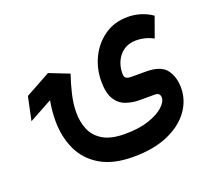

<svg xmlns="http://www.w3.org/2000/svg" viewBox="-113 -552 1032 941"><g transform="rotate(-20 403.0 -81.0)"><path d="M431.6 246.1Q326.7 246.1 260.3 206.5Q193.8 167 162.8 99.6Q131.8 32.2 131.8 -50.8Q131.8 -100.6 141.6 -154.8L21 -88.9L46.9 -211.4L177.7 -283.2L280.8 -242.7Q264.2 -193.8 252.9 -145.3Q241.7 -96.7 241.7 -53.2Q241.7 -3.9 259 36.9Q276.4 77.6 317.9 102.1Q359.4 126.5 431.6 126.5Q503.9 126.5 555.2 109.4Q606.4 92.3 633.8 67.4Q661.1 42.5 661.1 20Q661.1 10.3 655.3 2.7Q649.4 -4.9 633.8 -4.9H554.7Q515.6 -4.9 482.4 -17.1Q449.2 -29.3 429.2 -61.8Q409.2 -94.2 409.2 -154.8Q409.2 -221.2 437.3 -278.8Q465.3 -336.4 516.8 -372.3Q568.4 -408.2 638.7 -408.2Q670.4 -408.2 703.1 -398.7Q735.8 -389.2 765.1 -368.7L727.1 -263.2Q703.1 -275.9 681.2 -281Q659.2 -286.1 639.2 -286.1Q583 -286.1 551.3 -248.3Q519.5 -210.4 519.5 -154.8Q519.5 -138.2 528.3 -132.1Q537.1 -126 555.7 -126H630.9Q708.5 -126 737.3 -88.1Q766.1 -50.3 766.1 7.8Q766.1 71.8 727.3 126Q688.5 180.2 613.8 213.1Q539.1 246.1 431.6 246.1Z"/></g></svg>

Font: Vazirmatn UI SemiBold
Style: Regular
Weight: 600
Designer: Saber Rastikerdar
Foundry: Saber Rastikerdar
Version: Version 33.003